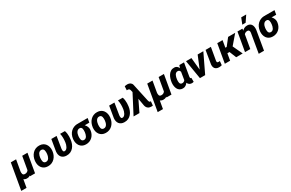

<svg xmlns="http://www.w3.org/2000/svg" viewBox="212 -2634 7097 4689"><g transform="rotate(-30 3760.5 -289.5)"><path d="M426.8 -528.3H575.7L484.4 0H345.2L357.4 -130.4ZM392.6 -246.1 449.2 -247.6Q445.8 -204.1 433.6 -158.4Q421.4 -112.8 398.2 -74Q375 -35.2 338.4 -11.7Q301.8 11.7 249 10.3Q216.8 9.3 188.2 -4.6Q159.7 -18.6 139.9 -43.7Q120.1 -68.8 116.2 -102.1L125 -225.6H200.2Q198.7 -205.6 199 -185.3Q199.2 -165 204.6 -147.9Q210 -130.9 223.6 -120.4Q237.3 -109.9 262.2 -109.4Q293.9 -108.4 316.9 -119.1Q339.8 -129.9 355.2 -148.9Q370.6 -168 379.6 -193.1Q388.7 -218.3 392.6 -246.1ZM105.5 -528.3H254.4L127 203.1H-21.5Z M633.8 -255.9 634.8 -266.1Q641.1 -322.8 662.6 -372.6Q684.1 -422.4 719.7 -460Q755.4 -497.6 803.7 -518.6Q852.1 -539.6 912.1 -538.1Q969.7 -537.1 1012 -515.4Q1054.2 -493.7 1081.1 -456.5Q1107.9 -419.4 1119.1 -371.6Q1130.4 -323.7 1125.5 -270L1124.5 -259.3Q1118.2 -203.1 1096.2 -153.8Q1074.2 -104.5 1038.6 -67.4Q1002.9 -30.3 954.6 -9.5Q906.2 11.2 846.7 9.8Q789.6 8.8 747.3 -12.7Q705.1 -34.2 678.2 -70.8Q651.4 -107.4 640.1 -154.8Q628.9 -202.1 633.8 -255.9ZM783.7 -266.1 782.7 -255.9Q781.2 -233.9 781.5 -208.7Q781.7 -183.6 788.3 -160.6Q794.9 -137.7 810.8 -123.3Q826.7 -108.9 855.5 -107.9Q886.7 -106.9 908.2 -120.6Q929.7 -134.3 943.6 -157.5Q957.5 -180.7 965.1 -207.5Q972.7 -234.4 975.1 -259.8L976.1 -270Q978 -291.5 977.8 -317.1Q977.5 -342.8 970.9 -366Q964.4 -389.2 948.2 -404.1Q932.1 -418.9 903.3 -419.9Q872.1 -420.9 850.3 -406.7Q828.6 -392.6 814.9 -369.1Q801.3 -345.7 793.9 -318.6Q786.6 -291.5 783.7 -266.1Z M1248 -528.3H1397L1343.8 -200.2Q1342.8 -189.5 1342 -174.1Q1341.3 -158.7 1343.5 -144Q1345.7 -129.4 1353.5 -118.9Q1361.3 -108.4 1377 -107.9Q1406.7 -106 1429 -123.5Q1451.2 -141.1 1466.6 -168.7Q1481.9 -196.3 1490.7 -226.1Q1499.5 -255.9 1502.4 -278.8Q1511.7 -340.8 1511.5 -404.8Q1511.2 -468.8 1496.6 -529.8L1631.8 -528.8Q1645.5 -489.3 1651.1 -447.3Q1656.7 -405.3 1655.8 -362.8Q1654.8 -320.3 1649.4 -278.8Q1642.6 -220.2 1622.1 -167.7Q1601.6 -115.2 1566.9 -74.5Q1532.2 -33.7 1483.2 -10.7Q1434.1 12.2 1370.1 10.7Q1322.3 9.8 1287.1 -6.3Q1252 -22.5 1229.5 -50.8Q1207 -79.1 1198 -117.7Q1189 -156.2 1193.4 -202.6Z M1707 -255.4 1708.5 -265.6Q1715.3 -323.2 1737.8 -371.3Q1760.3 -419.4 1796.9 -454.6Q1833.5 -489.7 1882.1 -509.3Q1930.7 -528.8 1989.7 -529.8Q2004.4 -515.6 2013.9 -500.2Q2023.4 -484.9 2034.9 -470.9Q2046.4 -457 2066.4 -447.8Q2103.5 -430.7 2131.1 -399.7Q2158.7 -368.7 2173.6 -330.1Q2188.5 -291.5 2185.5 -251L2184.6 -239.7Q2179.2 -186 2157.7 -139.9Q2136.2 -93.8 2101.1 -59.6Q2065.9 -25.4 2019 -6.8Q1972.2 11.7 1916.5 10.7Q1859.4 9.8 1817.6 -12Q1775.9 -33.7 1749.8 -70.6Q1723.6 -107.4 1712.9 -154.8Q1702.1 -202.1 1707 -255.4ZM1857.9 -265.6 1856.4 -255.4Q1854.5 -233.4 1854.5 -208.3Q1854.5 -183.1 1860.6 -160.6Q1866.7 -138.2 1882.3 -123.3Q1897.9 -108.4 1927.2 -107.4Q1957 -106.4 1977.3 -121.1Q1997.6 -135.7 2010.5 -159.2Q2023.4 -182.6 2030 -209.2Q2036.6 -235.8 2039.6 -259.8L2040.5 -270Q2042.5 -289.6 2042.7 -313.2Q2043 -336.9 2037.8 -358.6Q2032.7 -380.4 2018.6 -394.8Q2004.4 -409.2 1978 -410.2Q1948.2 -411.1 1926.8 -398.7Q1905.3 -386.2 1890.9 -364.5Q1876.5 -342.8 1868.4 -316.9Q1860.4 -291 1857.9 -265.6ZM2272.5 -528.3 2251.5 -409.7H1977.5L1998.5 -528.3Z M2264.6 -255.9 2265.6 -266.1Q2272 -322.8 2293.5 -372.6Q2314.9 -422.4 2350.6 -460Q2386.2 -497.6 2434.6 -518.6Q2482.9 -539.6 2543 -538.1Q2600.6 -537.1 2642.8 -515.4Q2685.1 -493.7 2711.9 -456.5Q2738.8 -419.4 2750 -371.6Q2761.2 -323.7 2756.3 -270L2755.4 -259.3Q2749 -203.1 2727.1 -153.8Q2705.1 -104.5 2669.4 -67.4Q2633.8 -30.3 2585.4 -9.5Q2537.1 11.2 2477.5 9.8Q2420.4 8.8 2378.2 -12.7Q2335.9 -34.2 2309.1 -70.8Q2282.2 -107.4 2271 -154.8Q2259.8 -202.1 2264.6 -255.9ZM2414.6 -266.1 2413.6 -255.9Q2412.1 -233.9 2412.4 -208.7Q2412.6 -183.6 2419.2 -160.6Q2425.8 -137.7 2441.7 -123.3Q2457.5 -108.9 2486.3 -107.9Q2517.6 -106.9 2539.1 -120.6Q2560.5 -134.3 2574.5 -157.5Q2588.4 -180.7 2595.9 -207.5Q2603.5 -234.4 2606 -259.8L2606.9 -270Q2608.9 -291.5 2608.6 -317.1Q2608.4 -342.8 2601.8 -366Q2595.2 -389.2 2579.1 -404.1Q2563 -418.9 2534.2 -419.9Q2502.9 -420.9 2481.2 -406.7Q2459.5 -392.6 2445.8 -369.1Q2432.1 -345.7 2424.8 -318.6Q2417.5 -291.5 2414.6 -266.1Z M2878.9 -528.3H3027.8L2974.6 -200.2Q2973.6 -189.5 2972.9 -174.1Q2972.2 -158.7 2974.4 -144Q2976.6 -129.4 2984.4 -118.9Q2992.2 -108.4 3007.8 -107.9Q3037.6 -106 3059.8 -123.5Q3082 -141.1 3097.4 -168.7Q3112.8 -196.3 3121.6 -226.1Q3130.4 -255.9 3133.3 -278.8Q3142.6 -340.8 3142.3 -404.8Q3142.1 -468.8 3127.4 -529.8L3262.7 -528.8Q3276.4 -489.3 3282 -447.3Q3287.6 -405.3 3286.6 -362.8Q3285.6 -320.3 3280.3 -278.8Q3273.4 -220.2 3252.9 -167.7Q3232.4 -115.2 3197.8 -74.5Q3163.1 -33.7 3114 -10.7Q3064.9 12.2 3001 10.7Q2953.1 9.8 2918 -6.3Q2882.8 -22.5 2860.4 -50.8Q2837.9 -79.1 2828.9 -117.7Q2819.8 -156.2 2824.2 -202.6Z M3585.4 -325.2 3428.2 0H3262.7L3545.9 -543L3651.4 -541.5ZM3526.4 -756.3Q3547.9 -755.9 3567.1 -750.5Q3586.4 -745.1 3602.3 -734.6Q3618.2 -724.1 3629.9 -708.5Q3641.6 -692.9 3647.9 -671.4L3757.8 -164.6Q3760.3 -153.3 3764.4 -141.6Q3768.6 -129.9 3775.6 -121.3Q3782.7 -112.8 3795.9 -111.3Q3800.8 -110.8 3805.4 -110.8Q3810.1 -110.8 3814.5 -110.8L3803.2 6.3Q3790.5 8.3 3777.3 8.5Q3764.2 8.8 3751.5 8.3Q3715.8 7.3 3688.7 -5.9Q3661.6 -19 3643.6 -43.2Q3625.5 -67.4 3617.2 -102.1L3552.2 -476.1L3522.5 -593.8Q3518.1 -607.4 3511.5 -616.7Q3504.9 -626 3494.6 -630.9Q3484.4 -635.7 3469.7 -636.2Q3461.4 -636.7 3453.6 -636.5Q3445.8 -636.2 3438 -635.7L3444.3 -746.6Q3464.4 -751.5 3485.1 -754.2Q3505.9 -756.8 3526.4 -756.3Z M4273.9 -528.3H4422.9L4331.5 0H4192.4L4204.6 -130.4ZM4239.7 -246.1 4296.4 -247.6Q4293 -204.1 4280.8 -158.4Q4268.6 -112.8 4245.4 -74Q4222.2 -35.2 4185.5 -11.7Q4148.9 11.7 4096.2 10.3Q4064 9.3 4035.4 -4.6Q4006.8 -18.6 3987.1 -43.7Q3967.3 -68.8 3963.4 -102.1L3972.2 -225.6H4047.4Q4045.9 -205.6 4046.1 -185.3Q4046.4 -165 4051.8 -147.9Q4057.1 -130.9 4070.8 -120.4Q4084.5 -109.9 4109.4 -109.4Q4141.1 -108.4 4164.1 -119.1Q4187 -129.9 4202.4 -148.9Q4217.8 -168 4226.8 -193.1Q4235.8 -218.3 4239.7 -246.1ZM3952.6 -528.3H4101.6L3974.1 203.1H3825.7Z M4482.9 -248 4484.4 -258.3Q4490.2 -306.6 4506.3 -356.7Q4522.5 -406.7 4550.8 -448.5Q4579.1 -490.2 4621.3 -515.1Q4663.6 -540 4720.7 -538.1Q4759.3 -536.6 4785.2 -517.8Q4811 -499 4826.9 -468.8Q4842.8 -438.5 4850.6 -402.8Q4858.4 -367.2 4860.6 -331.3Q4862.8 -295.4 4861.8 -266.1L4859.9 -249Q4853 -209 4837.2 -163.3Q4821.3 -117.7 4795.9 -77.6Q4770.5 -37.6 4734.1 -12.9Q4697.8 11.7 4648.9 10.7Q4595.7 9.3 4561.5 -14.2Q4527.3 -37.6 4508.5 -75.4Q4489.7 -113.3 4484.1 -158.4Q4478.5 -203.6 4482.9 -248ZM4634.3 -258.3 4633.3 -248Q4630.9 -228.5 4630.6 -204.8Q4630.4 -181.2 4635.3 -159.4Q4640.1 -137.7 4654.1 -123.3Q4668 -108.9 4695.3 -107.9Q4722.7 -106.4 4742.9 -117.4Q4763.2 -128.4 4777.6 -147.7Q4792 -167 4800.8 -190.4Q4809.6 -213.9 4814 -237.3L4818.4 -274.9Q4819.8 -294.9 4819.3 -319.6Q4818.8 -344.2 4812.5 -366.7Q4806.2 -389.2 4791.3 -404.3Q4776.4 -419.4 4749.5 -419.9Q4718.8 -421.4 4697.8 -405.5Q4676.8 -389.6 4663.8 -364.5Q4650.9 -339.4 4644 -310.8Q4637.2 -282.2 4634.3 -258.3ZM4858.4 -528.3H4990.2L4929.7 -173.8Q4928.7 -167 4927.5 -156.7Q4926.3 -146.5 4926.8 -136.5Q4927.2 -126.5 4931.9 -119.4Q4936.5 -112.3 4946.8 -111.8Q4949.2 -111.3 4951.4 -111.8Q4953.6 -112.3 4956.1 -112.8L4957.5 -0.5Q4943.8 5.4 4930.2 7.6Q4916.5 9.8 4901.9 9.3Q4871.6 8.3 4848.1 -3.7Q4824.7 -15.6 4808.6 -35.9Q4792.5 -56.2 4784.2 -82.3Q4775.9 -108.4 4776.4 -137.7L4822.8 -423.8Z M5203.6 -113.8 5374.5 -528.3H5534.7L5281.7 0H5186ZM5199.2 -528.3 5240.7 -100.1 5225.6 0H5134.3L5046.4 -528.3Z M5598.1 -528.3H5747.6L5685.5 -168.9Q5683.6 -151.9 5685.5 -140.4Q5687.5 -128.9 5696.3 -123Q5705.1 -117.2 5723.1 -116.2Q5733.4 -115.7 5743.9 -116.7Q5754.4 -117.7 5764.6 -119.1L5753.9 -7.3Q5733.9 -1 5712.9 2Q5691.9 4.9 5670.9 4.9Q5622.6 3.9 5590.8 -15.6Q5559.1 -35.2 5544.9 -70.3Q5530.8 -105.5 5535.6 -152.8Z M6076.7 -528.3 5985.4 0H5836.4L5927.7 -528.3ZM6433.1 -528.3 6144 -191.4H5996.1L6002.9 -333H6080.6L6233.9 -528.3ZM6155.8 0 6065.9 -223.6 6205.1 -288.6 6339.8 0Z M6625 -407.2 6554.2 0H6405.3L6497.1 -528.3H6636.2ZM6576.2 -282.2 6549.8 -280.8Q6554.7 -327.1 6571 -373.3Q6587.4 -419.4 6615.7 -457.3Q6644 -495.1 6684.3 -517.3Q6724.6 -539.6 6778.3 -538.6Q6821.8 -537.6 6850.3 -520.5Q6878.9 -503.4 6894.5 -475.3Q6910.2 -447.3 6914.8 -411.9Q6919.4 -376.5 6915.5 -337.4L6824.2 203.1H6674.8L6766.6 -338.9Q6768.6 -354.5 6767.3 -368.7Q6766.1 -382.8 6760.5 -394Q6754.9 -405.3 6743.9 -412.4Q6732.9 -419.4 6714.4 -419.9Q6684.1 -421.4 6660.4 -410.2Q6636.7 -398.9 6619.6 -379.2Q6602.5 -359.4 6591.8 -334Q6581.1 -308.6 6576.2 -282.2ZM6682.6 -613.3 6749.5 -781.7H6890.1L6776.9 -613.3Z M6976.6 -255.4 6978 -265.6Q6984.9 -323.2 7007.3 -371.3Q7029.8 -419.4 7066.4 -454.6Q7103 -489.7 7151.6 -509.3Q7200.2 -528.8 7259.3 -529.8Q7273.9 -515.6 7283.4 -500.2Q7293 -484.9 7304.4 -470.9Q7315.9 -457 7335.9 -447.8Q7373 -430.7 7400.6 -399.7Q7428.2 -368.7 7443.1 -330.1Q7458 -291.5 7455.1 -251L7454.1 -239.7Q7448.7 -186 7427.2 -139.9Q7405.8 -93.8 7370.6 -59.6Q7335.4 -25.4 7288.6 -6.8Q7241.7 11.7 7186 10.7Q7128.9 9.8 7087.2 -12Q7045.4 -33.7 7019.3 -70.6Q6993.2 -107.4 6982.4 -154.8Q6971.7 -202.1 6976.6 -255.4ZM7127.4 -265.6 7126 -255.4Q7124 -233.4 7124 -208.3Q7124 -183.1 7130.1 -160.6Q7136.2 -138.2 7151.9 -123.3Q7167.5 -108.4 7196.8 -107.4Q7226.6 -106.4 7246.8 -121.1Q7267.1 -135.7 7280 -159.2Q7293 -182.6 7299.6 -209.2Q7306.2 -235.8 7309.1 -259.8L7310.1 -270Q7312 -289.6 7312.3 -313.2Q7312.5 -336.9 7307.4 -358.6Q7302.2 -380.4 7288.1 -394.8Q7273.9 -409.2 7247.6 -410.2Q7217.8 -411.1 7196.3 -398.7Q7174.8 -386.2 7160.4 -364.5Q7146 -342.8 7137.9 -316.9Q7129.9 -291 7127.4 -265.6ZM7542 -528.3 7521 -409.7H7247.1L7268.1 -528.3Z"/></g></svg>

Font: Roboto ExtraBold
Style: Italic
Weight: 800
Designer: Christian Robertson
Foundry: Google
Version: Version 3.009; 2024